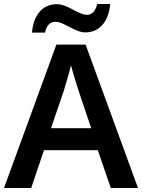

<svg xmlns="http://www.w3.org/2000/svg" viewBox="-20 -940 711 960"><path d="M140 -777H205C213 -814 231 -831 256 -831C302 -831 353 -778 407 -778C473 -778 523 -827 531 -920H466C458 -884 439 -866 415 -866C370 -866 320 -919 264 -919C198 -919 148 -872 140 -777ZM534 0H670L408 -717H262L0 0H136L200 -189H469ZM374 -483 436 -299H235L298 -483C305 -506 325 -572 335 -613C344 -578 365 -510 374 -483Z"/></svg>

Font: Noto Sans Bengali SemiBold
Style: Regular
Weight: 600
Designer: Jelle Bosma - Monotype Design Team
Foundry: Monotype Imaging Inc.
Version: Version 2.003